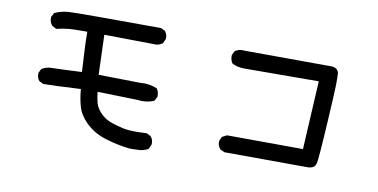

<svg xmlns="http://www.w3.org/2000/svg" viewBox="-69 -858 2138 1085"><g transform="rotate(10 1000.0 -316.0)"><path d="M152.3 -251Q138.7 -266.6 138.7 -287.1Q138.7 -291 138.7 -296.9L150.4 -320.3L153.3 -322.3Q178.7 -336.9 210 -336.9Q241.2 -336.9 379.9 -343.8L373 -468.8Q370.1 -521.5 370.1 -573.2Q292 -573.2 268.6 -571.3Q228.5 -567.4 194.3 -558.6L169.9 -571.3Q154.3 -588.9 154.3 -611.3Q154.3 -615.2 154.3 -620.1L167 -644.5Q204.1 -662.1 247.1 -665Q271.5 -667 426.3 -667Q581.1 -667 775.4 -666H777.3L800.8 -654.3Q814.5 -638.7 814.5 -617.2Q814.5 -609.4 813.5 -607.4L802.7 -584Q783.2 -570.3 765.6 -569.3L467.8 -573.2L475.6 -344.7L713.9 -340.8Q723.6 -341.8 736.3 -341.8Q773.4 -341.8 810.5 -327.1L812.5 -325.2Q824.2 -309.6 824.2 -288.1Q824.2 -285.2 824.2 -279.3L811.5 -254.9Q778.3 -241.2 742.2 -241.2Q729.5 -241.2 714.8 -243.2L486.3 -249Q490.2 -213.9 497.1 -186.5Q504.9 -158.2 532.2 -129.9Q555.7 -106.4 584 -94.7Q615.2 -82 662.1 -71.3Q692.4 -64.5 740.2 -64.5Q766.6 -64.5 800.8 -66.4L824.2 -54.7Q838.9 -38.1 838.9 -17.6Q838.9 -6.8 836.9 -3.9L826.2 18.6Q799.8 33.2 772.5 34.2Q728.5 36.1 716.8 35.2Q649.4 27.3 585 7.8Q511.7 -12.7 460 -64.5Q419.9 -104.5 407.2 -151.4Q394.5 -198.2 390.6 -248Q223.6 -239.3 177.7 -239.3H175.8Z M1210.9 -87.9Q1210.9 -95.7 1211.9 -97.7L1222.7 -120.1L1249 -133.8L1685.5 -131.8L1707 -524.4L1278.3 -522.5Q1242.2 -522.5 1210 -538.1Q1197.3 -555.7 1197.3 -577.1Q1197.3 -580.1 1197.3 -585.9L1209 -609.4Q1228.5 -623 1251 -623Q1256.8 -623 1263.7 -622.1L1766.6 -620.1Q1798.8 -617.2 1805.7 -588.9Q1806.6 -582 1806.6 -564Q1806.6 -545.9 1806.6 -518.6Q1804.7 -460 1796.9 -328.1Q1783.2 -89.8 1776.4 -65.4Q1768.6 -35.2 1727.5 -35.2L1251 -37.1L1226.6 -48.8Q1210.9 -66.4 1210.9 -87.9Z"/></g></svg>

Font: JasonHandwriting2
Style: SemiBold
Weight: 600
Version: Version 1.04.7